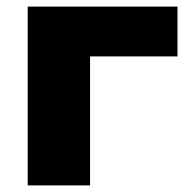

<svg xmlns="http://www.w3.org/2000/svg" viewBox="-20 -562 568 582"><path d="M518 -391H253V0H64V-542H518Z"/></svg>

Font: CMG Sans ExtraBold
Style: Regular
Weight: 800
Designer: Julieta Ulanovsky
Foundry: Julieta Ulanovsky
Version: Version 7.200